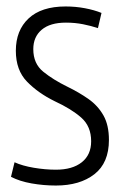

<svg xmlns="http://www.w3.org/2000/svg" viewBox="-20 -564 376 594"><path d="M14 -17 25 -62Q49 -51 84.5 -45Q120 -39 153 -39Q204 -39 233 -62Q262 -85 262 -127Q262 -173 231.5 -200Q201 -227 149 -251Q98 -276 63.5 -311.5Q29 -347 29 -407Q29 -470 68.5 -507Q108 -544 183 -544Q214 -544 243 -538.5Q272 -533 294 -524L283 -477Q262 -484 237 -489Q212 -494 184 -494Q135 -494 109 -472Q83 -450 83 -412Q83 -367 114 -342Q145 -317 188 -296Q225 -278 254 -257.5Q283 -237 300 -207Q317 -177 317 -131Q317 -60 272 -25Q227 10 153 10Q115 10 78 3.5Q41 -3 14 -17Z"/></svg>

Font: Georama SemiCondensed Light
Style: Regular
Weight: 300
Width: 4
Designer: Jean-Baptiste Levee
Foundry: Production Type
Version: Version 1.000